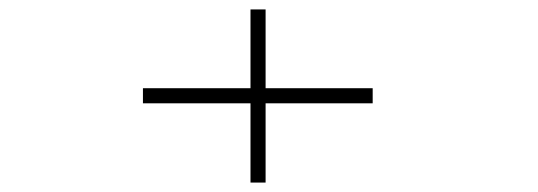

<svg xmlns="http://www.w3.org/2000/svg" viewBox="-20 -507 1140 407"><path d="M283 -288V-320H511V-487H543V-320H770V-288H543V-120H511V-288Z"/></svg>

Font: Trispace Expanded Thin
Style: Regular
Weight: 100
Width: 7
Designer: Tyler Finck
Foundry: Etcetera Type Company
Version: Version 1.210; ttfautohint (v1.8.3)